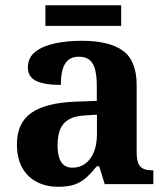

<svg xmlns="http://www.w3.org/2000/svg" viewBox="-20 -705 640 735"><path d="M201.5 10Q158.1 10 122.3 -7.8Q86.5 -25.6 65.6 -61.8Q44.8 -98 44.8 -153.1Q44.8 -234.6 100.3 -273.2Q155.9 -311.7 269 -315.8L350.6 -318.8V-374.2Q350.6 -410.7 344.8 -435.9Q339.1 -461.1 324.1 -474.5Q309 -487.9 281.5 -487.9Q256.1 -487.9 241 -475Q226 -462.2 219.5 -438.3Q213 -414.4 213 -380Q149.5 -380 118.1 -395.4Q86.8 -410.8 86.8 -446.9Q86.8 -484.1 114.8 -506.4Q142.9 -528.7 189.8 -538.8Q236.8 -548.9 292.9 -548.9Q398.2 -548.9 450.7 -510.8Q503.1 -472.6 503.1 -379.1V-123.9Q503.1 -96.4 508.9 -81.1Q514.6 -65.8 528 -59.4Q541.4 -53 563.4 -53H567V0H380.9L359.7 -68.6H350.6Q329 -41.8 309.3 -24.3Q289.6 -6.9 264.8 1.6Q240 10 201.5 10ZM256.9 -63Q285.8 -63 306.9 -78.9Q328 -94.7 339.6 -123.6Q351.1 -152.5 351.1 -191V-266.2L306.2 -263.2Q266.1 -261.2 243.2 -247.6Q220.2 -234.1 210.3 -209.6Q200.4 -185.1 200.4 -149.1Q200.4 -121 206.5 -101.6Q212.6 -82.3 225.2 -72.7Q237.9 -63 256.9 -63ZM153.8 -606.1V-684.9H443.8V-606.1Z"/></svg>

Font: Noto Serif Malayalam
Style: Regular
Weight: 400
Designer: Indian type Foundry, Jelle Bosma, Monotype Design Team
Foundry: Monotype Imaging Inc.
Version: Version 2.103